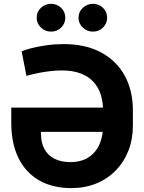

<svg xmlns="http://www.w3.org/2000/svg" viewBox="-20 -966 746 996"><path d="M309.8 -737.3Q424.7 -737.3 505 -693.7Q585.4 -650 627.5 -572.5Q669.6 -495 669.3 -393.2V-315.8Q669.6 -244.6 646.4 -185Q623.1 -125.4 580.5 -81.7Q537.8 -38 479.2 -14.1Q420.5 9.8 350.2 9.8Q252.7 9.8 183 -30.4Q113.3 -70.6 76.1 -145.8Q39 -220.9 38.5 -325.2V-407.8H555.9V-282H192.8V-267.6Q193.1 -225.3 210.2 -193.2Q227.3 -161.1 261.2 -143.2Q295 -125.3 345.1 -125Q401.5 -125.3 439.2 -149.8Q476.9 -174.2 496 -217.4Q515.1 -260.5 514.6 -315.8V-393.2Q514.6 -438.1 502.5 -475.8Q490.4 -513.6 464.5 -541.7Q438.6 -569.7 397.9 -585.2Q357.1 -600.6 299.8 -600.6Q270.3 -600.6 237.5 -596.6Q204.8 -592.7 173.7 -586.2Q142.6 -579.7 117.2 -572.3L92.2 -699.8Q109.8 -707.6 144 -716.4Q178.2 -725.1 221.6 -731.2Q264.9 -737.3 309.8 -737.3ZM245.1 -802Q214.2 -801.8 192.1 -823.2Q170.1 -844.6 170.3 -873.8Q170.1 -904.4 192.1 -925.2Q214.2 -946 245.1 -946.3Q275.7 -946 297.2 -925.2Q318.8 -904.4 318.8 -873.8Q318.8 -844.6 297.2 -823.2Q275.7 -801.8 245.1 -802ZM462.1 -802Q431.4 -801.8 409.4 -823.2Q387.3 -844.6 387.3 -873.8Q387.3 -904.4 409.4 -925.2Q431.4 -946 462.1 -946.3Q493 -946 514.5 -925.2Q535.9 -904.4 535.7 -873.8Q535.9 -844.6 514.5 -823.2Q493 -801.8 462.1 -802Z"/></svg>

Font: Inter V
Style: 
Weight: 400
Designer: Rasmus Andersson
Foundry: rsms
Version: Version 4.000;git-a3f224843